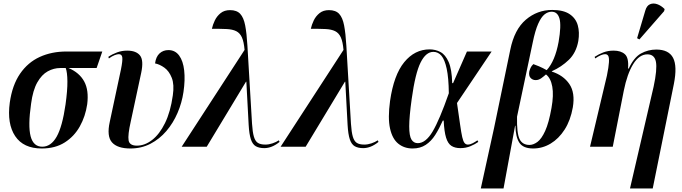

<svg xmlns="http://www.w3.org/2000/svg" viewBox="-20 -826 3837 1081"><path d="M215 10Q112 10 65.5 -59.5Q19 -129 35 -248Q49 -347 93 -411Q137 -475 204 -505.5Q271 -536 354 -536H556L524 -443H366Q427 -417 454 -367.5Q481 -318 471 -239Q461 -171 429.5 -114.5Q398 -58 344.5 -24Q291 10 215 10ZM218 0Q267 0 299 -56.5Q331 -113 349 -238Q360 -317 359.5 -368Q359 -419 350 -443H319Q283 -443 249 -424.5Q215 -406 190 -362Q165 -318 155 -242Q137 -117 152.5 -58.5Q168 0 218 0Z M714 10Q641 10 610.5 -24.5Q580 -59 598 -140L661 -435Q671 -485 668.5 -503Q666 -521 649 -521Q640 -521 625.5 -515.5Q611 -510 593 -497L590 -506Q612 -521 639 -531Q666 -541 696 -541Q746 -541 768 -514Q790 -487 775 -416L716 -141Q699 -66 704 -36Q709 -6 751 -6Q795 -6 836.5 -38Q878 -70 909 -133Q940 -196 953 -289Q962 -350 947 -388Q932 -426 905.5 -445Q879 -464 853 -469Q858 -507 878.5 -525.5Q899 -544 928 -544Q966 -544 988.5 -513.5Q1011 -483 1017 -429.5Q1023 -376 1013 -308Q1004 -247 979.5 -190Q955 -133 916.5 -88Q878 -43 827 -16.5Q776 10 714 10Z M1003 0 1357 -545Q1353 -591 1342 -615.5Q1331 -640 1310 -650.5Q1289 -661 1255.5 -662.5Q1222 -664 1173 -664Q1178 -687 1189.5 -711Q1201 -735 1222 -752Q1243 -769 1275 -769Q1313 -769 1332.5 -748Q1352 -727 1360.5 -682.5Q1369 -638 1373 -569L1399 -129Q1402 -82 1409.5 -56.5Q1417 -31 1432 -21.5Q1447 -12 1474 -12Q1494 -12 1514.5 -19Q1535 -26 1550 -36L1554 -27Q1511 8 1468 8Q1439 8 1420.5 -2.5Q1402 -13 1392.5 -41.5Q1383 -70 1380 -123L1367 -366H1365L1144 0Z M1560 0 1914 -545Q1910 -591 1899 -615.5Q1888 -640 1867 -650.5Q1846 -661 1812.5 -662.5Q1779 -664 1730 -664Q1735 -687 1746.5 -711Q1758 -735 1779 -752Q1800 -769 1832 -769Q1870 -769 1889.5 -748Q1909 -727 1917.5 -682.5Q1926 -638 1930 -569L1956 -129Q1959 -82 1966.5 -56.5Q1974 -31 1989 -21.5Q2004 -12 2031 -12Q2051 -12 2071.5 -19Q2092 -26 2107 -36L2111 -27Q2068 8 2025 8Q1996 8 1977.5 -2.5Q1959 -13 1949.5 -41.5Q1940 -70 1937 -123L1924 -366H1922L1701 0Z M2303 10Q2256 10 2222.5 -17Q2189 -44 2176 -102.5Q2163 -161 2176 -257Q2197 -404 2256 -476Q2315 -548 2399 -548Q2432 -548 2460 -533Q2488 -518 2506 -477Q2524 -436 2526 -358H2531L2609 -536H2748L2553 -246Q2564 -171 2570.5 -124.5Q2577 -78 2582.5 -54Q2588 -30 2595.5 -21Q2603 -12 2614 -12Q2627 -12 2642 -20Q2657 -28 2668 -36L2673 -27Q2655 -14 2629 -3Q2603 8 2572 8Q2542 8 2522 -4.5Q2502 -17 2491.5 -51Q2481 -85 2478 -147H2473Q2453 -102 2430.5 -66.5Q2408 -31 2377 -10.5Q2346 10 2303 10ZM2332 -20Q2377 -20 2416 -86Q2455 -152 2507 -301Q2506 -388 2495 -439Q2484 -490 2465.5 -512Q2447 -534 2420 -534Q2378 -534 2348 -474Q2318 -414 2298 -269Q2284 -169 2284 -115Q2284 -61 2296.5 -40.5Q2309 -20 2332 -20Z M2687 235 2762 -107 2853 -546Q2876 -660 2940.5 -715Q3005 -770 3089 -770Q3152 -770 3187 -746.5Q3222 -723 3233 -683.5Q3244 -644 3236 -595Q3224 -529 3182.5 -489Q3141 -449 3087 -425V-423Q3152 -402 3185.5 -353Q3219 -304 3205 -221Q3192 -148 3159 -96.5Q3126 -45 3080 -17.5Q3034 10 2982 10Q2926 10 2904.5 -22Q2883 -54 2882 -118H2880L2815 235ZM2961 -10Q2983 -10 3006 -27Q3029 -44 3049.5 -89Q3070 -134 3085 -218Q3098 -290 3089.5 -338Q3081 -386 3054 -407Q3043 -397 3028 -386Q3013 -375 2996 -375Q2979 -375 2967.5 -387Q2956 -399 2960 -423Q2962 -432 2967 -443.5Q2972 -455 2983 -465Q2995 -461 3015 -452.5Q3035 -444 3058 -431Q3105 -482 3125 -590Q3141 -683 3130 -721.5Q3119 -760 3086 -760Q3065 -760 3046 -745Q3027 -730 3010 -692Q2993 -654 2979 -585L2891 -169Q2889 -77 2905 -43.5Q2921 -10 2961 -10Z M3527 235 3660 -338Q3681 -436 3673 -478Q3665 -520 3625 -520Q3579 -520 3545 -465Q3511 -410 3492 -315L3430 0H3302L3397 -400Q3407 -449 3408.5 -475.5Q3410 -502 3404.5 -511.5Q3399 -521 3387 -521Q3366 -521 3331 -497L3328 -506Q3351 -521 3377 -531Q3403 -541 3435 -541Q3476 -541 3498.5 -520.5Q3521 -500 3516 -440H3520Q3549 -503 3589 -525Q3629 -547 3675 -547Q3745 -547 3769.5 -500.5Q3794 -454 3774 -353L3655 235ZM3580 -604 3567 -611 3613 -766Q3621 -794 3639.5 -802Q3658 -810 3680 -802.5Q3702 -795 3722 -775L3719 -763Z"/></svg>

Font: Noto Serif Display Condensed SemiBold
Style: Italic
Weight: 600
Width: 3
Italic angle: -12°
Designer: Monotype Design Team
Foundry: Monotype Imaging Inc.
Version: Version 2.009